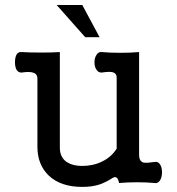

<svg xmlns="http://www.w3.org/2000/svg" viewBox="-20 -731 707 769"><path d="M129.9 -415V-142.6Q129.9 -71.3 175.8 -27.3Q223.6 17.6 309.6 17.6Q349.6 17.6 378.9 7.8Q404.3 -1 429.7 -17.6Q440.4 -24.4 447.3 -19.5Q453.1 -15.6 457 2Q491.2 -1 530.3 -1Q568.4 -1 598.6 2Q612.3 4.9 621.1 -8.8Q628.9 -21.5 628.9 -41Q628.9 -60.5 621.1 -72.3Q612.3 -85.9 598.6 -82H594.7Q564.5 -77.1 553.7 -80.1Q537.1 -85.9 537.1 -110.4V-522.5Q502.9 -519.5 461.9 -519.5Q419.9 -519.5 387.7 -522.5Q374 -524.4 366.2 -510.7Q358.4 -499 358.4 -481.4Q358.4 -463.9 366.2 -452.1Q374 -439.5 387.7 -440.4Q418.9 -445.3 432.6 -441.4Q447.3 -436.5 447.3 -420.9V-135.7Q425.8 -101.6 388.7 -84Q353.5 -66.4 308.6 -66.4Q272.5 -66.4 249 -81.1Q219.7 -99.6 219.7 -139.6V-522.5Q191.4 -520.5 146.5 -520.5Q96.7 -520.5 66.4 -522.5Q53.7 -524.4 45.9 -511.7Q40 -500 40 -481.4Q40 -463.9 45.9 -452.1Q53.7 -439.5 66.4 -440.4Q99.6 -445.3 114.3 -439.5Q129.9 -434.6 129.9 -415ZM207 -710.9 321.3 -582H378.9L309.6 -710.9Z"/></svg>

Font: Gungsuh
Style: Regular
Weight: 400
Version: Version 2.21